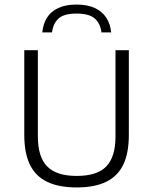

<svg xmlns="http://www.w3.org/2000/svg" viewBox="-20 -815 671 842"><path d="M316.5 7Q237.5 7 186.5 -17.8Q135.5 -42.5 111 -93.2Q86.5 -144 86.5 -223.5V-595H146V-217Q146 -126.5 187 -85Q228 -43.5 316.5 -43.5Q405.5 -43.5 446 -85Q486.5 -126.5 486.5 -217V-595H545V-223.5Q545 -144 520.8 -93.2Q496.5 -42.5 445.8 -17.8Q395 7 316.5 7ZM165.5 -673Q169 -710.5 186.2 -737.8Q203.5 -765 235.8 -780Q268 -795 315.5 -795Q363.5 -795 396 -779.8Q428.5 -764.5 446.2 -737.2Q464 -710 467.5 -673H425Q419.5 -713.5 394.8 -734.5Q370 -755.5 315.5 -755.5Q261.5 -755.5 237.5 -734.5Q213.5 -713.5 208 -673Z"/></svg>

Font: Encode Sans SC Condensed Thin Light
Style: Regular
Weight: 300
Version: Version 3.002